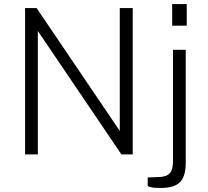

<svg xmlns="http://www.w3.org/2000/svg" viewBox="-20 -763 1029 949"><path d="M903 -743H831V-636H903ZM572 -723V-116L161 -723H104V0H167V-610L580 0H636V-723ZM898 38V-517H835V34C835 89 816 110 767 112L710 114V156C710 156 717 166 774 166C870 166 898 125 898 38Z"/></svg>

Font: United Sans ExtraLight
Style: Regular
Weight: 200
Designer: Pablo Impallari, Rodrigo Fuenzalida (Modified by Dan O. Williams)
Version: Version 1.000;PS 001.000;hotconv 1.0.88;makeotf.lib2.5.64775